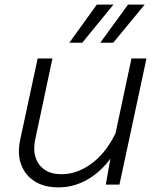

<svg xmlns="http://www.w3.org/2000/svg" viewBox="-20 -799 690 831"><path d="M207 -546 133 -198Q118 -129 149.5 -87Q181 -45 246 -45Q321 -45 389 -101Q457 -157 500 -268L493 -169Q448 -83 380 -35.5Q312 12 233 12Q172 12 130.5 -14Q89 -40 71.5 -87Q54 -134 68 -197L143 -546ZM614 -546 497 0H438L463 -142L549 -546ZM280 -614 399 -779H471L336 -614ZM414 -614 534 -779H606L470 -614Z"/></svg>

Font: Azeret Mono Thin ExtraLight
Style: Italic
Weight: 250
Italic angle: -12°
Version: Version 1.002